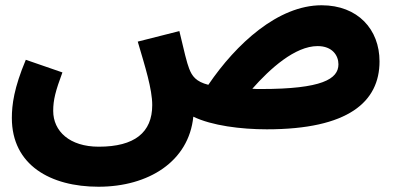

<svg xmlns="http://www.w3.org/2000/svg" viewBox="-20 -478 1507 729"><path d="M354 231C544 231 697 135 714 -35C784 -1 895 13 993 13C1302 13 1421 -91 1421 -245C1421 -366 1339 -458 1201 -458C1036 -458 877 -312 771 -156C724 -168 709 -189 698 -218C690 -238 679 -283 661 -360L503 -320C531 -225 558 -140 558 -79C558 25 491 79 355 79C244 79 182 20 182 -57C182 -99 191 -133 217 -203L78 -251C33 -144 25 -80 25 -30C25 149 172 231 354 231ZM1186 -303C1242 -303 1265 -267 1265 -234C1265 -178 1203 -140 971 -140C960 -140 949 -140 938 -141C1005 -217 1100 -303 1186 -303Z"/></svg>

Font: Noto Sans Arabic ExtBd
Style: Regular
Weight: 800
Designer: Monotype Design Team, Nadine Chahine, Nizar Qandah and Khaled Hosny
Foundry: Monotype Imaging Inc.
Version: Version 2.012